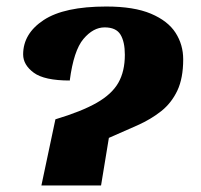

<svg xmlns="http://www.w3.org/2000/svg" viewBox="-20 -569 617 589"><path d="M150 -203Q230 -227 276.5 -253.5Q323 -280 343 -315Q363 -350 363 -401Q363 -441 349.5 -463Q336 -485 301 -485Q266 -485 236 -449.5Q206 -414 194 -322Q116 -322 83.5 -346Q51 -370 51 -402Q51 -466 114 -507.5Q177 -549 306 -549Q391 -549 443 -527Q495 -505 518.5 -468.5Q542 -432 542 -387Q542 -329 524 -291Q506 -253 474.5 -228Q443 -203 401.5 -184.5Q360 -166 314 -146L290 0H107Z"/></svg>

Font: Noto Serif ExtraBold
Style: Italic
Weight: 800
Italic angle: -12°
Designer: Monotype Design Team
Foundry: Monotype Imaging Inc.
Version: Version 2.013